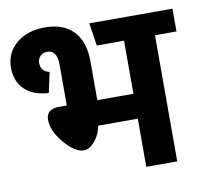

<svg xmlns="http://www.w3.org/2000/svg" viewBox="-88 -795 934 880"><g transform="rotate(-10 379.0 -355.0)"><path d="M767 -693V-587H667V0H523V-224H339Q330 -181 305.5 -152.5Q281 -124 255 -124Q214 -124 165.5 -181Q117 -238 117 -290Q117 -340 176 -340H213V-529Q213 -598 168 -598Q147 -598 134.5 -585.5Q122 -573 122 -553Q122 -515 162 -505L142 -411Q68 -415 29.5 -454Q-9 -493 -9 -554Q-9 -623 42 -666.5Q93 -710 176 -710Q262 -710 308.5 -661Q355 -612 355 -519V-340H523V-587H396L380 -693Z"/></g></svg>

Font: FiraGO
Style: Bold
Weight: 700
Designer: bBox Type
Foundry: bBox Type GmbH
Version: Version 1.001;PS 001.001;hotconv 1.0.88;makeotf.lib2.5.64775